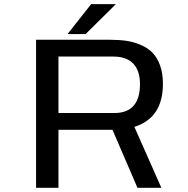

<svg xmlns="http://www.w3.org/2000/svg" viewBox="-20 -888 890 908"><path d="M299.5 -727 411 -868.5H528L385 -727ZM510 -274H256.5V0H150.5V-700H500Q543.5 -700 578.5 -694.8Q613.5 -689.5 646.5 -675.2Q679.5 -661 701.8 -638Q724 -615 737.2 -578Q750.5 -541 750.5 -491.5Q750.5 -330.5 615.5 -288L743 0H630L512 -274ZM256.5 -620.5V-353.5H520.5Q642 -353.5 642 -490.5Q642 -554 610 -587.2Q578 -620.5 516.5 -620.5Z"/></svg>

Font: League Mono Wide
Style: Regular
Weight: 400
Width: 8
Designer: Tyler Finck
Foundry: The League of Moveable Type / Tyler Finck
Version: Version 2.210